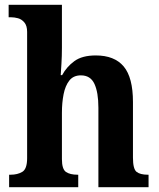

<svg xmlns="http://www.w3.org/2000/svg" viewBox="-20 -780 664 800"><path d="M18 0V-52H24Q53 -52 73 -64Q93 -76 93 -121V-647Q93 -673 81.5 -686.5Q70 -700 55 -704Q40 -708 27 -708H16V-760H238V-581Q238 -547 236 -514.5Q234 -482 233 -467H239Q257 -501 289.5 -525Q322 -549 379 -549Q457 -549 495.5 -503Q534 -457 534 -355V-123Q534 -76 549 -64Q564 -52 596 -52H599V0H390V-331Q390 -395 373.5 -430.5Q357 -466 317 -466Q286 -466 269 -444.5Q252 -423 245 -387.5Q238 -352 238 -310V-117Q238 -75 255 -63.5Q272 -52 303 -52H306V0Z"/></svg>

Font: Noto Serif Devanagari SemiCondensed
Style: Bold
Weight: 700
Width: 4
Designer: Universal Thirst, Indian Type Foundry and the Monotype Design Team
Foundry: Monotype Imaging Inc.
Version: Version 2.004; ttfautohint (v1.8.4.7-5d5b)